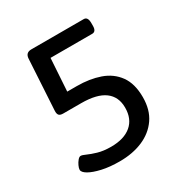

<svg xmlns="http://www.w3.org/2000/svg" viewBox="-165 -827 918 961"><g transform="rotate(-30 294.5 -346.5)"><path d="M253 7Q195 7 151 -3Q107 -13 82 -27.5Q57 -42 57 -57Q57 -66 63.5 -80Q70 -94 79 -104.5Q88 -115 96 -115Q105 -115 124.5 -106Q144 -97 176 -87.5Q208 -78 252 -78Q327 -78 368.5 -113Q410 -148 410 -213Q410 -276 365.5 -309Q321 -342 230 -342H127Q109 -342 102.5 -350Q96 -358 97 -375L114 -667Q116 -700 149 -700H452Q475 -700 475 -664V-648Q475 -615 452 -615H211L199 -427H254Q328 -427 386.5 -406.5Q445 -386 479 -339Q513 -292 513 -214Q513 -141 479 -92Q445 -43 386.5 -18Q328 7 253 7Z"/></g></svg>

Font: Asap Semi Expanded Medium
Style: Regular
Weight: 500
Width: 6
Designer: Pablo Cosgaya
Foundry: Omnibus-Type
Version: Version 3.001; ttfautohint (v1.8.4.7-5d5b)